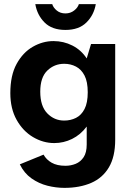

<svg xmlns="http://www.w3.org/2000/svg" viewBox="-20 -709 633 930"><path d="M292 201Q251 201 209.5 190.5Q168 180 132.5 155Q97 130 76 87L191 40Q204 64 230 79Q256 94 297 94Q323 94 346.5 84.5Q370 75 385 52.5Q400 30 400 -9V-96Q370 -56 329 -36Q288 -16 243 -16Q189 -16 140 -45Q91 -74 60.5 -128.5Q30 -183 30 -258Q30 -344 60.5 -399.5Q91 -455 139 -482.5Q187 -510 239 -510Q288 -510 330.5 -488.5Q373 -467 400 -426L421 -496H538V-32Q538 50 507.5 101.5Q477 153 421.5 177Q366 201 292 201ZM291 -125Q322 -125 348 -138Q374 -151 389.5 -181Q405 -211 405 -262Q405 -313 389.5 -343Q374 -373 348 -386.5Q322 -400 291 -400Q243 -400 209 -367Q175 -334 175 -265Q175 -195 209 -160Q243 -125 291 -125ZM297 -564Q232 -564 196 -600Q160 -636 151 -689H233Q238 -672 255 -658Q272 -644 297 -644Q321 -644 339 -658Q357 -672 362 -689H444Q435 -636 398.5 -600Q362 -564 297 -564Z"/></svg>

Font: Atkinson Hyperlegible Next
Style: Bold
Weight: 700
Designer: Elliott Scott, Megan Eiswerth, Linus Boman, Theodore Petrosky, Letters from Sweden
Foundry: Applied Design Works, Letters from Sweden
Version: Version 2.001